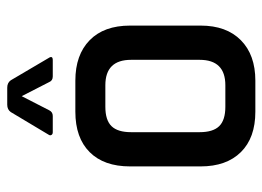

<svg xmlns="http://www.w3.org/2000/svg" viewBox="-120 -624 743 544"><g transform="rotate(-90 252.0 -351.5)"><path d="M354 -574H308Q296 -574 292 -584L252 -662L212 -584Q207 -574 196 -574H150Q144 -574 142 -578Q140 -582 143 -586L207 -693Q214 -703 228 -703H276Q290 -703 297 -693L360 -586Q368 -574 354 -574ZM296 0H208Q134 0 93.5 -41Q53 -82 53 -155V-355Q53 -429 93.5 -469.5Q134 -510 208 -510H296Q369 -510 410.5 -469.5Q452 -429 452 -355V-155Q452 -82 410.5 -41Q369 0 296 0ZM222 -85H283Q355 -85 355 -158V-352Q355 -425 283 -425H222Q184 -425 167 -407.5Q150 -390 150 -352V-158Q150 -120 167 -102.5Q184 -85 222 -85Z"/></g></svg>

Font: Rajdhani SemiBold
Style: Regular
Weight: 600
Designer: Satya Rajpurohit, Jyotish Sonowal
Foundry: Indian Type Foundry
Version: Version 1.201 February 1, 2022